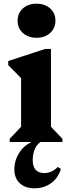

<svg xmlns="http://www.w3.org/2000/svg" viewBox="-20 -770 371 1041"><path d="M166.6 251Q116.2 251 87 223.1Q57.8 195.2 57.8 148.4Q57.8 101.2 82.5 61Q107.2 20.8 147.8 2V-26H199.8V0Q179.6 12.8 168.5 38.8Q157.4 64.8 157.4 97.6Q157.4 168.4 220.8 168.4Q240.2 168.4 259.2 159.8Q278.2 151.2 293 135.2L310.2 146Q296.4 193.8 257.8 222.4Q219.2 251 166.6 251ZM32.4 0V-17.2L110.4 -99.6L94.4 -71.6V-378L137.4 -303L24.6 -417V-439.2L225.4 -504.8H256.4V-71.2L240.6 -99.4L318.4 -17.2V0ZM178 -565.2Q132.6 -565.2 104 -591.3Q75.4 -617.4 75.4 -657.6Q75.4 -698.6 104 -724.3Q132.6 -750 178 -750Q223.4 -750 252 -724.3Q280.6 -698.6 280.6 -657.6Q280.6 -617.4 252 -591.3Q223.4 -565.2 178 -565.2Z"/></svg>

Font: Platypi Light
Style: Regular
Weight: 300
Designer: David Sargent
Foundry: Bolt Cutter Type
Version: Version 1.200